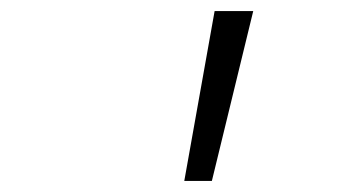

<svg xmlns="http://www.w3.org/2000/svg" viewBox="-20 -820 640 348"><path d="M314 -492 369 -800H439L364 -492Z"/></svg>

Font: Victor Mono Thin Thin
Style: Italic
Weight: 250
Italic angle: -12°
Monospace: yes
Version: Version 1.561;gftools[0.9.30]